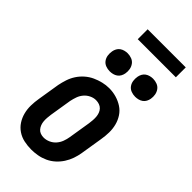

<svg xmlns="http://www.w3.org/2000/svg" viewBox="-285 -993 1069 1069"><g transform="rotate(45 250.0 -458.0)"><path d="M205 8Q176 8 148 2Q120 -4 97 -19.5Q74 -35 59 -58Q44 -81 37 -108Q30 -135 30.5 -164Q31 -193 36 -222L57 -352Q62 -377 70 -401.5Q78 -426 92.5 -448.5Q107 -471 127.5 -489Q148 -507 172 -518Q196 -529 221 -535Q246 -541 271 -541Q300 -541 327.5 -533Q355 -525 378 -510Q401 -495 416 -472Q431 -449 438 -422Q445 -395 444.5 -366Q444 -337 439 -308L418 -178Q414 -153 405.5 -128.5Q397 -104 382.5 -81.5Q368 -59 348 -41Q328 -23 304 -12Q280 -1 254.5 3.5Q229 8 205 8ZM207 -88Q226 -88 245 -96.5Q264 -105 277.5 -120.5Q291 -136 298 -155Q305 -174 308 -193L329 -323Q331 -337 332 -350.5Q333 -364 332 -377Q331 -390 326.5 -402.5Q322 -415 313.5 -424Q305 -433 292.5 -437.5Q280 -442 266 -442Q247 -442 228.5 -433Q210 -424 197 -408.5Q184 -393 177.5 -374.5Q171 -356 167 -337L146 -207Q144 -193 143 -179.5Q142 -166 143 -153Q144 -140 148.5 -128Q153 -116 161 -106.5Q169 -97 181 -92.5Q193 -88 207 -88ZM406 -609Q389 -609 373.5 -615Q358 -621 348.5 -634Q339 -647 336.5 -663.5Q334 -680 337 -697Q339 -709 345 -720Q351 -731 361 -738Q371 -745 383 -748Q395 -751 406 -751Q423 -751 438.5 -745Q454 -739 463.5 -726Q473 -713 476 -696.5Q479 -680 476 -663Q474 -651 468 -640Q462 -629 452 -622Q442 -615 430 -612Q418 -609 406 -609ZM206 -609Q189 -609 173.5 -615Q158 -621 148.5 -634Q139 -647 136.5 -663.5Q134 -680 137 -697Q139 -709 145 -720Q151 -731 161 -738Q171 -745 183 -748Q195 -751 206 -751Q223 -751 238.5 -745Q254 -739 263.5 -726Q273 -713 276 -696.5Q279 -680 276 -663Q274 -651 268 -640Q262 -629 252 -622Q242 -615 230 -612Q218 -609 206 -609ZM190 -846V-924H490V-846Z"/></g></svg>

Font: Iosevka Slab
Style: Bold Italic
Weight: 700
Italic angle: -9°
Monospace: yes
Designer: Belleve Invis
Foundry: Belleve Invis
Version: Version 11.1.0; ttfautohint (v1.8.3)